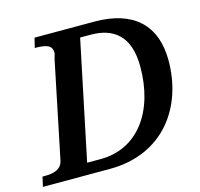

<svg xmlns="http://www.w3.org/2000/svg" viewBox="-112 -825 974 937"><g transform="rotate(-15 375.0 -357.0)"><path d="M-8 0H330C600 0 744 -200 744 -438C744 -617 639 -714 444 -714H141L129 -665H126C187 -665 216 -657 216 -617C216 -611 215 -615 208 -586L108 -102C99 -59 60 -49 15 -49H3ZM231 -58 356 -657H409C524 -657 603 -600 603 -444C603 -218 488 -58 299 -58Z"/></g></svg>

Font: Noto Serif Semi
Style: Italic
Weight: 600
Italic angle: -12°
Designer: Monotype Design Team
Foundry: Monotype Imaging Inc.
Version: Version 1.901